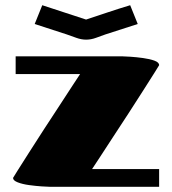

<svg xmlns="http://www.w3.org/2000/svg" viewBox="-20 -716 660 736"><path d="M590 -68V0H170Q162 0 139.5 -1.5Q117 -3 91.5 -6.5Q66 -10 48 -17Q30 -24 30 -34Q30 -35 47 -61.5Q64 -88 90.5 -130Q117 -172 148 -219.5Q179 -267 208.5 -312Q238 -357 259 -389.5Q280 -422 287 -432H40V-500H450Q458 -500 480.5 -498.5Q503 -497 528.5 -493.5Q554 -490 572 -483.5Q590 -477 590 -466Q590 -465 573 -438.5Q556 -412 529.5 -370Q503 -328 472 -280.5Q441 -233 411.5 -188Q382 -143 361 -110.5Q340 -78 333 -68ZM142 -696 310 -641Q352 -655 394 -669Q436 -683 479 -696L508 -624L384 -584Q367 -578 348 -571Q329 -564 310 -564Q292 -564 272.5 -571Q253 -578 236 -584L113 -624Z"/></svg>

Font: Gajraj One
Style: Regular
Weight: 400
Designer: Saurabh Sharma
Foundry: Saurabh Sharma
Version: Version 1.000